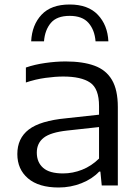

<svg xmlns="http://www.w3.org/2000/svg" viewBox="-20 -824 624 853"><path d="M240.5 9Q152 9 104.5 -31.5Q57 -72 57 -139.5Q57 -209.5 107.8 -248.5Q158.5 -287.5 273.5 -298.5L420 -314.5V-352.5Q420 -430.5 380.2 -457.2Q340.5 -484 261 -484Q226 -484 182 -478Q138 -472 95 -457.5V-524Q134 -537.5 181.2 -544.2Q228.5 -551 271.5 -551Q348 -551 399.5 -532.2Q451 -513.5 477.2 -469.2Q503.5 -425 503.5 -348V0H432L426 -61.5H420.5Q390 -29 342 -10Q294 9 240.5 9ZM143.5 -146Q143.5 -103 171.8 -78.2Q200 -53.5 260 -53.5Q303.5 -53.5 345 -70Q386.5 -86.5 420 -119.5V-259.5L278.5 -244Q205 -236 174.2 -212Q143.5 -188 143.5 -146ZM118.5 -640.5Q122 -713 164.5 -758.5Q207 -804 289.5 -804Q371.5 -804 414.8 -758.2Q458 -712.5 461.5 -640.5H404.5Q400.5 -691 373.2 -722.2Q346 -753.5 289.5 -753.5Q232.5 -753.5 206 -722.2Q179.5 -691 175.5 -640.5Z"/></svg>

Font: Encode Sans Expanded Expanded
Style: Regular
Weight: 400
Width: 7
Designer: Multiple Designers
Foundry: Impallari Type
Version: Version 3.000; ttfautohint (v1.8.3) -l 8 -r 50 -G 200 -x 14 